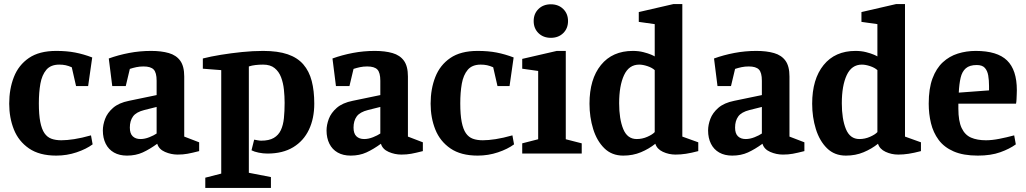

<svg xmlns="http://www.w3.org/2000/svg" viewBox="-20 -751 5018 939"><path d="M255 10Q173 10 122 -25Q71 -60 48 -117.5Q25 -175 25 -244Q25 -316 48 -374.5Q71 -433 121.5 -467.5Q172 -502 255 -502Q307 -502 348 -494Q389 -486 431 -470L411 -330H352L331 -422Q315 -429 301 -432Q287 -435 270 -435Q228 -435 206.5 -409.5Q185 -384 177.5 -341.5Q170 -299 170 -246Q170 -190 177 -154.5Q184 -119 197.5 -99.5Q211 -80 231.5 -72.5Q252 -65 280 -65Q307 -65 343 -70.5Q379 -76 425 -89L433 -45Q402 -22 354.5 -6Q307 10 255 10Z M601 10Q564 10 537.5 -5Q511 -20 497 -48Q483 -76 483 -113Q483 -140 494 -169.5Q505 -199 533 -223.5Q561 -248 611 -258L746 -286V-356Q746 -396 731.5 -411Q717 -426 682 -426Q663 -426 646.5 -422.5Q630 -419 615 -414L595 -330H529L512 -465Q559 -482 611.5 -492Q664 -502 719 -502Q769 -502 805.5 -491.5Q842 -481 861.5 -454Q881 -427 881 -377V-83L954 -55V-12Q919 -3 897 1Q875 5 849 5Q817 5 787 -8Q757 -21 749 -48Q712 -21 678 -5.5Q644 10 601 10ZM667 -71Q688 -71 710.5 -80Q733 -89 746 -98V-228L686 -213Q646 -203 630.5 -181.5Q615 -160 615 -127Q615 -98 629 -84.5Q643 -71 667 -71Z M984 168V118L1062 98V-408L972 -415V-465Q1011 -475 1060.5 -483Q1110 -491 1163 -496.5Q1216 -502 1267 -502Q1339 -502 1387 -485.5Q1435 -469 1463.5 -436Q1492 -403 1504.5 -355Q1517 -307 1517 -244Q1517 -172 1491 -117Q1465 -62 1414 -31Q1363 0 1288 0Q1267 0 1245 -4.5Q1223 -9 1210 -16L1223 -68Q1229 -67 1239.5 -65Q1250 -63 1257 -63Q1296 -63 1319 -76.5Q1342 -90 1353.5 -114.5Q1365 -139 1368.5 -173Q1372 -207 1372 -248Q1372 -280 1368.5 -313Q1365 -346 1354.5 -373.5Q1344 -401 1323 -418Q1302 -435 1267 -435Q1248 -435 1230 -433Q1212 -431 1197 -426V94L1305 115V168Z M1695 10Q1658 10 1631.5 -5Q1605 -20 1591 -48Q1577 -76 1577 -113Q1577 -140 1588 -169.5Q1599 -199 1627 -223.5Q1655 -248 1705 -258L1840 -286V-356Q1840 -396 1825.5 -411Q1811 -426 1776 -426Q1757 -426 1740.5 -422.5Q1724 -419 1709 -414L1689 -330H1623L1606 -465Q1653 -482 1705.5 -492Q1758 -502 1813 -502Q1863 -502 1899.5 -491.5Q1936 -481 1955.5 -454Q1975 -427 1975 -377V-83L2048 -55V-12Q2013 -3 1991 1Q1969 5 1943 5Q1911 5 1881 -8Q1851 -21 1843 -48Q1806 -21 1772 -5.5Q1738 10 1695 10ZM1761 -71Q1782 -71 1804.5 -80Q1827 -89 1840 -98V-228L1780 -213Q1740 -203 1724.5 -181.5Q1709 -160 1709 -127Q1709 -98 1723 -84.5Q1737 -71 1761 -71Z M2316 10Q2234 10 2183 -25Q2132 -60 2109 -117.5Q2086 -175 2086 -244Q2086 -316 2109 -374.5Q2132 -433 2182.5 -467.5Q2233 -502 2316 -502Q2368 -502 2409 -494Q2450 -486 2492 -470L2472 -330H2413L2392 -422Q2376 -429 2362 -432Q2348 -435 2331 -435Q2289 -435 2267.5 -409.5Q2246 -384 2238.5 -341.5Q2231 -299 2231 -246Q2231 -190 2238 -154.5Q2245 -119 2258.5 -99.5Q2272 -80 2292.5 -72.5Q2313 -65 2341 -65Q2368 -65 2404 -70.5Q2440 -76 2486 -89L2494 -45Q2463 -22 2415.5 -6Q2368 10 2316 10Z M2534 0V-50L2612 -70V-404L2534 -415V-463L2703 -502H2747V-70L2825 -50V0ZM2674 -566Q2637 -566 2613.5 -589Q2590 -612 2590 -648Q2590 -684 2613.5 -707Q2637 -730 2674 -730Q2711 -730 2734.5 -707Q2758 -684 2758 -648Q2758 -612 2734.5 -589Q2711 -566 2674 -566Z M3028 10Q2972 10 2935.5 -26Q2899 -62 2881 -120Q2863 -178 2863 -244Q2863 -364 2919 -433Q2975 -502 3075 -502Q3103 -502 3126.5 -496Q3150 -490 3165 -483.5Q3180 -477 3182 -475V-633L3104 -644V-692L3273 -731H3317V-83L3395 -55V-12Q3361 -3 3335 1Q3309 5 3284 5Q3251 5 3222 -8.5Q3193 -22 3185 -48Q3154 -23 3114.5 -6.5Q3075 10 3028 10ZM3094 -71Q3121 -71 3146 -82Q3171 -93 3182 -105V-408Q3169 -420 3146.5 -427.5Q3124 -435 3106 -435Q3056 -435 3032 -383.5Q3008 -332 3008 -246Q3008 -169 3028 -120Q3048 -71 3094 -71Z M3561 10Q3524 10 3497.5 -5Q3471 -20 3457 -48Q3443 -76 3443 -113Q3443 -140 3454 -169.5Q3465 -199 3493 -223.5Q3521 -248 3571 -258L3706 -286V-356Q3706 -396 3691.5 -411Q3677 -426 3642 -426Q3623 -426 3606.5 -422.5Q3590 -419 3575 -414L3555 -330H3489L3472 -465Q3519 -482 3571.5 -492Q3624 -502 3679 -502Q3729 -502 3765.5 -491.5Q3802 -481 3821.5 -454Q3841 -427 3841 -377V-83L3914 -55V-12Q3879 -3 3857 1Q3835 5 3809 5Q3777 5 3747 -8Q3717 -21 3709 -48Q3672 -21 3638 -5.5Q3604 10 3561 10ZM3627 -71Q3648 -71 3670.5 -80Q3693 -89 3706 -98V-228L3646 -213Q3606 -203 3590.5 -181.5Q3575 -160 3575 -127Q3575 -98 3589 -84.5Q3603 -71 3627 -71Z M4117 10Q4061 10 4024.5 -26Q3988 -62 3970 -120Q3952 -178 3952 -244Q3952 -364 4008 -433Q4064 -502 4164 -502Q4192 -502 4215.5 -496Q4239 -490 4254 -483.5Q4269 -477 4271 -475V-633L4193 -644V-692L4362 -731H4406V-83L4484 -55V-12Q4450 -3 4424 1Q4398 5 4373 5Q4340 5 4311 -8.5Q4282 -22 4274 -48Q4243 -23 4203.5 -6.5Q4164 10 4117 10ZM4183 -71Q4210 -71 4235 -82Q4260 -93 4271 -105V-408Q4258 -420 4235.5 -427.5Q4213 -435 4195 -435Q4145 -435 4121 -383.5Q4097 -332 4097 -246Q4097 -169 4117 -120Q4137 -71 4183 -71Z M4762 10Q4691 10 4644 -10.5Q4597 -31 4570.5 -67Q4544 -103 4533 -148.5Q4522 -194 4522 -244Q4522 -318 4540.5 -367.5Q4559 -417 4591 -446.5Q4623 -476 4664.5 -489Q4706 -502 4752 -502Q4857 -502 4905 -455.5Q4953 -409 4953 -310Q4953 -304 4952.5 -291.5Q4952 -279 4951.5 -266Q4951 -253 4949 -244H4667V-220Q4667 -159 4683 -125Q4699 -91 4729 -78Q4759 -65 4802 -65Q4831 -65 4867 -72Q4903 -79 4940 -89L4948 -45Q4918 -23 4872 -6.5Q4826 10 4762 10ZM4669 -298 4817 -309V-330Q4817 -359 4813 -382Q4809 -405 4796.5 -419Q4784 -433 4757 -433Q4722 -433 4703.5 -417Q4685 -401 4678 -370.5Q4671 -340 4669 -298Z"/></svg>

Font: Manuale
Style: Regular
Weight: 400
Designer: Eduardo Tunni / Pablo Cosgaya
Foundry: Eduardo Tunni / Pablo Cosgaya
Version: Version 1.002